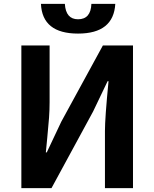

<svg xmlns="http://www.w3.org/2000/svg" viewBox="-20 -976 801 996"><path d="M90.8 0V-740.2H237.3V-445.3Q237.3 -407.2 234.4 -365.2Q231.4 -323.2 225.1 -260.7Q218.8 -198.2 217.8 -185.5H222.7L297.9 -344.7L513.7 -740.2H669.9V0H524.4V-296.9Q524.4 -364.3 543 -554.7H538.1L462.9 -397.5L247.1 0ZM384.8 -801.8Q199.2 -801.8 192.4 -956.1H316.4Q321.3 -876 384.8 -876Q451.2 -876 454.1 -956.1H578.1Q569.3 -801.8 384.8 -801.8Z"/></svg>

Font: Nasu
Style: Bold
Weight: 700
Designer: Ryoko NISHIZUKA (kana &amp; ideographs); Paul D. Hunt (Latin, Greek &amp; Cyrillic); Wenlong ZHANG (bopomofo); Sandoll C
Version: Version 2014.1215